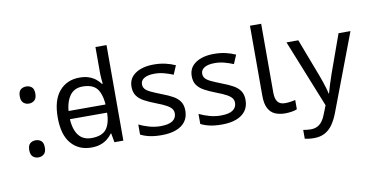

<svg xmlns="http://www.w3.org/2000/svg" viewBox="-89 -1012 2904 1504"><g transform="rotate(-10 1362.5 -260.0)"><path d="M147 -414Q121 -414 103 -430Q85 -446 85 -482Q85 -520 103 -535Q121 -550 147 -550Q173 -550 191 -535Q209 -520 209 -482Q209 -446 191 -430Q173 -414 147 -414ZM147 14Q121 14 103 -2Q85 -18 85 -54Q85 -92 103 -107Q121 -122 147 -122Q173 -122 191 -107Q209 -92 209 -54Q209 -18 191 -2Q173 14 147 14Z M398 -238V-303H774V-238ZM569 10Q469 10 409 -59.5Q349 -129 349 -267Q349 -405 409.5 -475.5Q470 -546 570 -546Q612 -546 643 -535.5Q674 -525 697 -507Q720 -489 736 -467H742Q741 -480 738.5 -505.5Q736 -531 736 -546V-760H824V0H753L740 -72H736Q720 -49 697 -30.5Q674 -12 642.5 -1Q611 10 569 10ZM583 -63Q668 -63 702.5 -109.5Q737 -156 737 -250V-266Q737 -366 704 -419.5Q671 -473 582 -473Q511 -473 475.5 -416.5Q440 -360 440 -265Q440 -169 475.5 -116Q511 -63 583 -63Z M1343 -148Q1343 -96 1317 -61Q1291 -26 1243 -8Q1195 10 1129 10Q1073 10 1032.5 1Q992 -8 961 -24V-104Q993 -88 1038.5 -74.5Q1084 -61 1131 -61Q1198 -61 1228 -82.5Q1258 -104 1258 -140Q1258 -160 1247 -176Q1236 -192 1207.5 -208Q1179 -224 1126 -244Q1074 -264 1037 -284Q1000 -304 980 -332Q960 -360 960 -404Q960 -472 1015.5 -509Q1071 -546 1161 -546Q1210 -546 1252.5 -536.5Q1295 -527 1332 -510L1302 -440Q1268 -454 1231 -464Q1194 -474 1155 -474Q1101 -474 1072.5 -456.5Q1044 -439 1044 -409Q1044 -387 1057 -371.5Q1070 -356 1100.5 -341.5Q1131 -327 1182 -307Q1233 -288 1269 -268Q1305 -248 1324 -219.5Q1343 -191 1343 -148Z M1822 -148Q1822 -96 1796 -61Q1770 -26 1722 -8Q1674 10 1608 10Q1552 10 1511.5 1Q1471 -8 1440 -24V-104Q1472 -88 1517.5 -74.5Q1563 -61 1610 -61Q1677 -61 1707 -82.5Q1737 -104 1737 -140Q1737 -160 1726 -176Q1715 -192 1686.5 -208Q1658 -224 1605 -244Q1553 -264 1516 -284Q1479 -304 1459 -332Q1439 -360 1439 -404Q1439 -472 1494.5 -509Q1550 -546 1640 -546Q1689 -546 1731.5 -536.5Q1774 -527 1811 -510L1781 -440Q1747 -454 1710 -464Q1673 -474 1634 -474Q1580 -474 1551.5 -456.5Q1523 -439 1523 -409Q1523 -387 1536 -371.5Q1549 -356 1579.5 -341.5Q1610 -327 1661 -307Q1712 -288 1748 -268Q1784 -248 1803 -219.5Q1822 -191 1822 -148Z M2110 10Q2066 10 2031.5 -4.5Q1997 -19 1977 -55.5Q1957 -92 1957 -157V-714H2046V-165Q2046 -117 2064.5 -93Q2083 -69 2123 -69Q2145 -69 2168.5 -72.5Q2192 -76 2205 -80V-6Q2191 1 2163.5 5.5Q2136 10 2110 10Z M2216 -536H2310L2426 -231Q2436 -204 2444.5 -179Q2453 -154 2460 -130.5Q2467 -107 2471 -85H2475Q2481 -110 2494 -150.5Q2507 -191 2521 -232L2630 -536H2725L2494 74Q2475 124 2449.5 161.5Q2424 199 2387.5 219.5Q2351 240 2299 240Q2275 240 2257 237.5Q2239 235 2226 232V162Q2237 164 2252.5 166Q2268 168 2285 168Q2316 168 2338.5 156.5Q2361 145 2377 123.5Q2393 102 2404 73L2432 2Z"/></g></svg>

Font: hexukorean05
Style: Book
Weight: 400
Designer: Jelle Bosma - Monotype Design Team
Foundry: Monotype Imaging Inc.
Version: Version 2.003